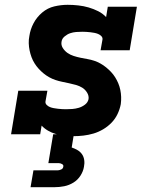

<svg xmlns="http://www.w3.org/2000/svg" viewBox="-20 -558 640 798"><path d="M285 8Q267 8 248.5 6Q230 4 212.5 -1Q195 -6 179.5 -15Q164 -24 153 -36L147 0H26L56 -181H177L169 -136Q168 -128 174 -122Q180 -116 187.5 -113Q195 -110 203.5 -108.5Q212 -107 220.5 -106Q229 -105 237.5 -104.5Q246 -104 254 -104Q267 -104 280.5 -105Q294 -106 307.5 -110Q321 -114 333 -123Q345 -132 348 -146Q350 -160 342 -173Q334 -186 322 -193.5Q310 -201 295.5 -205Q281 -209 267 -212Q253 -215 238.5 -218Q224 -221 210.5 -225.5Q197 -230 184.5 -237Q172 -244 161 -253Q150 -262 140.5 -272.5Q131 -283 123.5 -295Q116 -307 111 -320.5Q106 -334 103 -348.5Q100 -363 99.5 -378Q99 -393 102 -408Q106 -436 119.5 -461.5Q133 -487 155.5 -506Q178 -525 206 -531.5Q234 -538 261 -538Q283 -538 305.5 -535.5Q328 -533 348.5 -527Q369 -521 388 -511.5Q407 -502 421 -487L428 -530H549L519 -349H398L406 -394Q407 -402 401 -408Q395 -414 387.5 -417Q380 -420 372 -421.5Q364 -423 355.5 -424Q347 -425 338.5 -425.5Q330 -426 322 -426Q309 -426 296.5 -425Q284 -424 272 -420Q260 -416 249 -407Q238 -398 236 -386Q233 -371 241 -358.5Q249 -346 260.5 -338Q272 -330 286 -325.5Q300 -321 314.5 -318Q329 -315 343.5 -312.5Q358 -310 371.5 -305.5Q385 -301 397.5 -294Q410 -287 421 -278Q432 -269 441.5 -259Q451 -249 458.5 -237Q466 -225 471.5 -212Q477 -199 480 -184.5Q483 -170 483.5 -155Q484 -140 482 -125Q478 -104 468.5 -84Q459 -64 443.5 -48Q428 -32 408.5 -20.5Q389 -9 368.5 -3Q348 3 327 5.5Q306 8 285 8ZM107 220 119 150H219Q226 150 234 146.5Q242 143 243 135Q245 128 238 124Q231 120 224 120H181L201 0H287L278 55Q290 59 301.5 65.5Q313 72 320.5 82.5Q328 93 330 107Q332 121 329 135Q326 154 314.5 172Q303 190 285 201Q267 212 247 216Q227 220 207 220Z"/></svg>

Font: Iosevka Curly Slab HvExObl
Style: Regular
Weight: 900
Width: 7
Italic angle: -9°
Monospace: yes
Designer: Belleve Invis
Foundry: Belleve Invis
Version: Version 11.1.0; ttfautohint (v1.8.3)